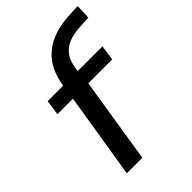

<svg xmlns="http://www.w3.org/2000/svg" viewBox="-211 -801 892 892"><g transform="rotate(-45 235.0 -355.5)"><path d="M82 0 150 -422H48L59 -497H185L157 -473L162 -504Q173 -569 204.5 -613Q236 -657 288.5 -681Q341 -705 412 -708L470 -711L467 -638L400 -634Q367 -632 337 -621Q307 -610 286.5 -585Q266 -560 259 -515L255 -490L247 -497H419L408 -422H251L184 0Z"/></g></svg>

Font: Nunito Sans 7pt Medium
Style: Italic
Weight: 500
Italic angle: -9°
Designer: Vernon Adams
Foundry: Vernon Adams
Version: Version 3.101;gftools[0.9.27]